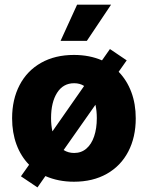

<svg xmlns="http://www.w3.org/2000/svg" viewBox="-20 -773 638 828"><path d="M70.3 -12.7 105.5 -62.5Q69.8 -99.1 51 -150.1Q32.2 -201.2 32.2 -262.7Q32.2 -344.2 64.5 -406Q96.7 -467.8 157 -502Q217.3 -536.1 298.8 -536.1Q365.7 -536.1 419.9 -512.7L454.1 -561.5L526.4 -512.7L491.7 -463.4Q527.3 -426.8 546.4 -375.7Q565.4 -324.7 565.4 -262.7Q565.4 -181.2 533.2 -119.4Q501 -57.6 440.7 -23.4Q380.4 10.7 298.8 10.7Q231.4 10.7 175.8 -13.7L141.6 35.2ZM397.5 -263.7Q397.5 -294.9 391.6 -321.3L254.4 -126Q274.4 -113.3 299.8 -113.3Q330.6 -113.3 352.5 -132.1Q374.5 -150.9 386 -185.1Q397.5 -219.2 397.5 -263.7ZM206.1 -206.5 342.8 -402.3Q324.7 -414.1 299.8 -414.1Q252.4 -414.1 226.3 -373Q200.2 -332 200.2 -263.7Q200.2 -232.4 206.1 -206.5ZM312.5 -752.9H459L354.5 -596.7H241.2Z"/></svg>

Font: Pretendard ExtraBold
Style: Regular
Weight: 800
Designer: Base glyphs from Inter by Rasmus Andersson; Hangeul glyphs from Noto Sans CJK(Source Han Sans) by Jang Soo-young and Kan
Foundry: Kil Hyung-jin
Version: Version 1.309